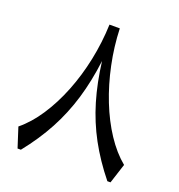

<svg xmlns="http://www.w3.org/2000/svg" viewBox="-135 -869 915 982"><g transform="rotate(20 322.0 -378.0)"><path d="M293.9 -756.3H350.1Q353.5 -658.2 373.8 -561.8Q394 -465.3 428.2 -378.7Q462.4 -292 508.5 -222.2Q554.7 -152.3 609.4 -107.4L574.7 0H557.6Q488.3 -85.9 440.9 -173.3Q393.6 -260.7 364.7 -357.7Q335.9 -454.6 321.8 -568.4Q307.6 -454.6 278.6 -357.7Q249.5 -260.7 202.6 -173.3Q155.8 -85.9 86.9 0H68.8L34.2 -107.4Q89.4 -152.3 135.5 -222.2Q181.6 -292 216.1 -378.7Q250.5 -465.3 270.5 -561.8Q290.5 -658.2 293.9 -756.3Z"/></g></svg>

Font: Pinar DS1 Medium
Style: Regular
Weight: 500
Designer: Amin Abedi
Version: Version 3.000